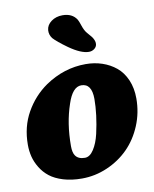

<svg xmlns="http://www.w3.org/2000/svg" viewBox="-84 -797 707 881"><g transform="rotate(-10 269.0 -356.5)"><path d="M267.1 -585.4Q220.7 -618.7 203.1 -638.2Q189.9 -655.8 191.4 -676.8Q193.4 -700.7 215.3 -716.8Q237.3 -732.9 267.6 -732.9Q313 -732.9 333.5 -700.7Q337.9 -693.8 345.7 -670.2Q353.5 -646.5 365.2 -633.3Q377.9 -618.7 383.3 -612.1Q388.7 -605.5 393.1 -595.5Q397.5 -585.4 396.5 -576.2Q395.5 -563.5 384.5 -554.9Q373.5 -546.4 358.9 -546.4Q322.3 -546.4 267.1 -585.4ZM8.3 -174.8Q8.3 -258.8 45.7 -325Q83 -391.1 144 -433.6Q232.4 -493.7 333.5 -493.7Q374 -493.7 409.9 -481.7Q445.8 -469.7 474.1 -446.5Q502.4 -423.3 519 -385Q535.6 -346.7 535.6 -298.3Q535.6 -231.9 510.7 -172.4Q485.8 -112.8 443.8 -70.8Q401.9 -28.8 345 -4.2Q288.1 20.5 226.6 20.5Q178.2 20.5 139.9 8.8Q101.6 -2.9 77.4 -22Q53.2 -41 37.4 -67.1Q21.5 -93.3 14.9 -119.6Q8.3 -146 8.3 -174.8ZM256.3 -70.8Q279.3 -70.8 297.6 -99.1Q315.9 -127.4 325.7 -169.7Q335.4 -211.9 340.6 -253.4Q345.7 -294.9 345.7 -329.1Q345.7 -401.4 296.9 -401.4Q255.9 -401.4 231.9 -327.6Q202.1 -241.2 202.1 -134.8Q202.1 -104 212.4 -89.8Q225.6 -70.8 256.3 -70.8Z"/></g></svg>

Font: Cooper* ExtraBold
Style: Italic
Weight: 800
Italic angle: -7°
Designer: Owen Earl
Foundry: indestructible type*
Version: Version 0.001